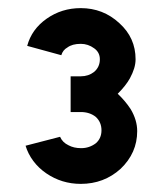

<svg xmlns="http://www.w3.org/2000/svg" viewBox="-20 -827 394 473"><path d="M179 -807Q132 -807 95 -781Q58 -755 47 -714L131 -691Q135 -704 146 -710Q158 -719 179 -719Q197 -719 212 -708Q226 -698 226 -681Q226 -662 212 -650Q198 -639 179 -639H154V-551H179Q201 -551 216 -539Q230 -526 230 -506Q230 -486 216 -474Q200 -462 180 -462Q162 -462 149 -469Q134 -476 128 -490L43 -468Q49 -448 62 -430.5Q75 -413 94 -400Q132 -374 179 -374Q236 -374 277 -411Q318 -450 318 -504Q318 -531 302 -558Q289 -578 270 -596Q280 -606 287.5 -615.5Q295 -625 300 -634Q307 -647 310.5 -658.5Q314 -670 314 -681Q314 -734 274 -770Q234 -807 179 -807Z"/></svg>

Font: Unageo
Style: Bold
Weight: 700
Designer: Richard Sepsi
Foundry: Richard Sepsi
Version: Version 2.000